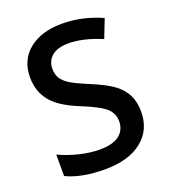

<svg xmlns="http://www.w3.org/2000/svg" viewBox="-135 -822 819 929"><g transform="rotate(-20 275.0 -357.0)"><path d="M505.9 -193.8Q505.9 -98.6 437 -44.4Q368.2 9.8 247.1 9.8Q126 9.8 48.8 -27.8V-138.2Q97.7 -115.2 152.6 -102.1Q207.5 -88.9 254.9 -88.9Q324.2 -88.9 357.2 -115.2Q390.1 -141.6 390.1 -186Q390.1 -226.1 359.9 -253.9Q329.6 -281.7 234.9 -319.8Q137.2 -359.4 97.2 -410.2Q57.1 -460.9 57.1 -532.2Q57.1 -621.6 120.6 -672.9Q184.1 -724.1 291 -724.1Q393.6 -724.1 495.1 -679.2L458 -584Q362.8 -624 288.1 -624Q231.4 -624 202.1 -599.4Q172.9 -574.7 172.9 -534.2Q172.9 -506.3 184.6 -486.6Q196.3 -466.8 223.1 -449.2Q250 -431.6 319.8 -402.8Q398.4 -370.1 435.1 -341.8Q471.7 -313.5 488.8 -277.8Q505.9 -242.2 505.9 -193.8Z"/></g></svg>

Font: f1_25643          
Style: Regular
Weight: 600
Foundry: Ascender Corporation
Version: Version 1.10